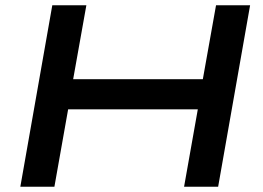

<svg xmlns="http://www.w3.org/2000/svg" viewBox="-20 -707 995 727"><path d="M57 0 178 -687H307L257 -407H748L798 -687H927L806 0H677L729 -293H238L186 0Z"/></svg>

Font: Archivo Expanded Medium
Style: Italic
Weight: 500
Width: 7
Italic angle: -10°
Designer: Hector Gatti
Foundry: Omnibus-Type
Version: Version 2.001